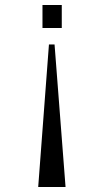

<svg xmlns="http://www.w3.org/2000/svg" viewBox="-20 -523 359 768"><path d="M132.8 225.1H242.2L198.2 -345.2H175.8ZM149.9 -411.1V-502.9H227.1V-411.1Z"/></svg>

Font: Halibut
Style: Regular
Weight: 400
Designer: Matteo Maggi
Foundry: Collletttivo
Version: Version 3.080 | FøM Fix